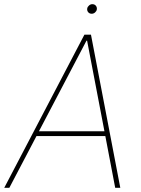

<svg xmlns="http://www.w3.org/2000/svg" viewBox="-33 -892 669 912"><path d="M11.4 0H-12.8L367.9 -727.3H399.1L538.4 0H514.2L467.3 -245.7H140.3ZM152 -268.5H463.1L380.7 -698.9H377.8ZM402.7 -826.7Q392 -826.7 385.8 -834.2Q379.6 -841.6 381.4 -852.3Q382.8 -859.7 389.9 -865.9Q397 -872.2 405.5 -872.2Q416.2 -872.2 422.4 -864.7Q428.6 -857.2 426.8 -846.6Q425.4 -838.8 418.3 -832.7Q411.2 -826.7 402.7 -826.7Z"/></svg>

Font: Inter Thin  BETA
Style: Italic
Weight: 100
Italic angle: -9.39999°
Designer: Rasmus Andersson
Foundry: rsms
Version: Version 3.011;git-f93a4a705